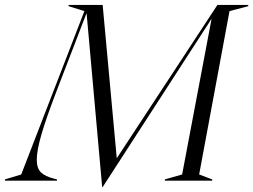

<svg xmlns="http://www.w3.org/2000/svg" viewBox="-78 -732 1026 778"><path d="M-58 -5 8 -25 264 -687 200 -707V-712H338L395 -92H396L803 -712H928V-707L852 -687L729 -25L782 -5V0H590V-5L660 -25L779 -654H778L338 26H336L273 -677H272L152 -365Q109 -253 90 -187.5Q71 -122 71 -85Q71 -50 88 -33.5Q105 -17 141 -8L153 -5V0H-58Z"/></svg>

Font: Nyght Serif Light Italic
Style: Regular
Weight: 300
Italic angle: -16°
Designer: Maksym Kobuzan
Version: Version 0.410